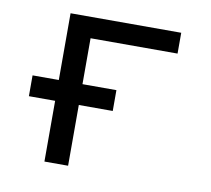

<svg xmlns="http://www.w3.org/2000/svg" viewBox="-64 -591 728 663"><g transform="rotate(10 300.0 -260.0)"><path d="M132 0V-213H40V-286H132V-520H520V-447H215V-286H334V-213H215V0Z"/></g></svg>

Font: Nova
Style: Regular
Weight: 400
Monospace: yes
Designer: Belleve Invis
Foundry: Belleve Invis
Version: Version 24.1.4; ttfautohint (v1.8.4)